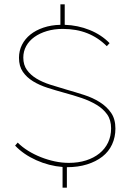

<svg xmlns="http://www.w3.org/2000/svg" viewBox="-20 -795 605 890"><path d="M270 75H290V-20Q342 -20 383.5 -33Q425 -46 454.5 -69Q484 -92 499.5 -125.5Q515 -159 515 -199Q515 -243 495 -272Q475 -301 442.5 -321.5Q410 -342 369.5 -355Q329 -368 287 -380Q249 -391 213 -402.5Q177 -414 149.5 -430.5Q122 -447 105 -470.5Q88 -494 88 -528Q88 -557 101.5 -581.5Q115 -606 139.5 -623.5Q164 -641 197.5 -651Q231 -661 271 -661Q334 -661 384.5 -641Q435 -621 475 -581L488 -595Q450 -634 395.5 -656Q341 -678 280 -680V-775H260V-680Q217 -679 181.5 -667Q146 -655 121 -635Q96 -615 82 -587.5Q68 -560 68 -527Q68 -488 86 -462Q104 -436 133.5 -418Q163 -400 200.5 -388Q238 -376 278 -365Q319 -354 357.5 -341Q396 -328 427 -309.5Q458 -291 476.5 -265Q495 -239 495 -200Q495 -164 481 -134.5Q467 -105 441 -84Q415 -63 379 -51.5Q343 -40 299 -40Q267 -40 234 -47Q201 -54 169.5 -66.5Q138 -79 110.5 -96Q83 -113 62 -134L50 -120Q89 -79 148 -52.5Q207 -26 270 -21Z"/></svg>

Font: Fixel Variable
Style: Regular
Weight: 100
Width: 3
Designer: AlfaBravo + MacPaw
Foundry: Kyrylo Tkachov, Marchela Mozhyna, Serhii Makarenko, Maria Weinstein, Zakhar Kryvoshyya
Version: Version 1.211